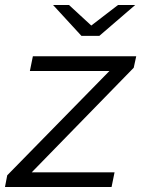

<svg xmlns="http://www.w3.org/2000/svg" viewBox="-31 -751 567 771"><path d="M-11 0 -2 -47 432 -490 448 -466H89L101 -525H516L506 -479L73 -35L54 -59H429L417 0ZM296 -607 182 -731H246L361 -625H305L443 -731H512L368 -607Z"/></svg>

Font: MOST Montserrat
Style: Italic
Weight: 400
Italic angle: -11.3°
Designer: Julieta Ulanovsky
Foundry: Julieta Ulanovsky
Version: Version 8.000;March 11, 2024;FontCreator 15.0.0.2926 64-bit